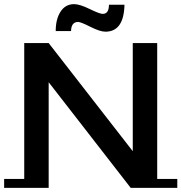

<svg xmlns="http://www.w3.org/2000/svg" viewBox="-20 -907 876 927"><path d="M97 -43V-699H215L621 -177V-699H739V-43H836V0H611L215 -510V0H0V-43ZM489 -754Q463 -754 416.5 -777.5Q370 -801 357 -801Q324 -801 323 -757H249Q249 -815 272.5 -851Q296 -887 338 -887Q365 -887 413 -863.5Q461 -840 476 -840Q506 -840 506 -884H581Q578 -754 489 -754Z"/></svg>

Font: Montserrat Subrayada
Style: Regular
Weight: 400
Designer: Julieta Ulanovsky
Foundry: Julieta Ulanovsky
Version: Version 2.001